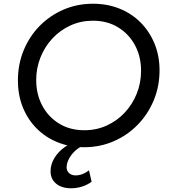

<svg xmlns="http://www.w3.org/2000/svg" viewBox="-20 -777 921 1029"><path d="M431 12Q355 12 290 -14Q225 -40 177 -88Q129 -136 102.5 -201.5Q76 -267 76 -346Q76 -432 106.5 -506.5Q137 -581 191.5 -637Q246 -693 319.5 -725Q393 -757 478 -757Q555 -757 620 -731Q685 -705 733 -657Q781 -609 808 -543.5Q835 -478 835 -400Q835 -314 804 -239.5Q773 -165 718 -108.5Q663 -52 589.5 -20Q516 12 431 12ZM432 -79Q497 -79 552.5 -104.5Q608 -130 649 -174Q690 -218 713 -275.5Q736 -333 736 -398Q736 -474 703.5 -534.5Q671 -595 613 -630.5Q555 -666 478 -666Q413 -666 357.5 -640.5Q302 -615 261 -571Q220 -527 197 -469.5Q174 -412 174 -348Q174 -272 206.5 -211Q239 -150 297 -114.5Q355 -79 432 -79ZM362 232Q310 232 280.5 207Q251 182 251 141Q251 104 271.5 70Q292 36 328 10.5Q364 -15 411 -26H442L438 0Q413 6 389.5 25.5Q366 45 351.5 70.5Q337 96 337 120Q337 139 350.5 151Q364 163 385 163Q422 163 457 136L471 197Q450 213 421 222.5Q392 232 362 232Z"/></svg>

Font: Plus Jakarta Sans Medium
Style: Italic
Weight: 500
Italic angle: -8°
Designer: Gumpita Rahayu
Foundry: Tokotype
Version: Version 2.071; ttfautohint (v1.8.4.7-5d5b);gftools[0.9.29]